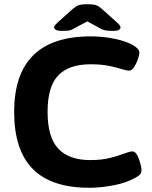

<svg xmlns="http://www.w3.org/2000/svg" viewBox="-20 -880 720 908"><path d="M402 8Q223 8 135 -81Q47 -170 47 -351Q47 -708 409 -708Q467 -708 522 -696.5Q577 -685 608 -667Q622 -659 630.5 -650Q639 -641 639 -632Q639 -620 632 -599.5Q625 -579 614 -562.5Q603 -546 591 -546Q578 -546 554.5 -553.5Q531 -561 495 -568.5Q459 -576 408 -576Q306 -576 255.5 -523.5Q205 -471 205 -351Q205 -231 255.5 -177Q306 -123 407 -123Q462 -123 502 -133.5Q542 -144 568 -154Q594 -164 606 -164Q619 -164 628.5 -146.5Q638 -129 643.5 -108Q649 -87 649 -77Q649 -62 642.5 -55Q636 -48 618 -38Q576 -15 516.5 -3.5Q457 8 402 8ZM276 -734Q251 -734 243.5 -739Q236 -744 236 -750Q236 -753 238.5 -758Q241 -763 253 -774L323 -837Q337 -849 350 -854.5Q363 -860 393 -860Q424 -860 437 -854.5Q450 -849 464 -836L533 -774Q545 -763 547.5 -758Q550 -753 550 -750Q550 -744 543 -739Q536 -734 510 -734Q497 -734 484 -735.5Q471 -737 461 -742L393 -779L322 -741Q313 -736 301.5 -735Q290 -734 276 -734Z"/></svg>

Font: Asap Semi Expanded
Style: Bold
Weight: 700
Width: 6
Designer: Pablo Cosgaya
Foundry: Omnibus-Type
Version: Version 3.001; ttfautohint (v1.8.4.7-5d5b)